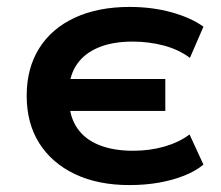

<svg xmlns="http://www.w3.org/2000/svg" viewBox="-20 -524 637 554"><path d="M353 10Q263 10 196.5 -21.5Q130 -53 93.5 -110.5Q57 -168 57 -248Q57 -327 93 -384.5Q129 -442 196 -473Q263 -504 354 -504Q419 -504 475 -488.5Q531 -473 567 -447L528 -357Q496 -381 453 -392.5Q410 -404 363 -404Q306 -404 265.5 -387.5Q225 -371 203 -340Q181 -309 179 -265L162 -296H457V-204H162L179 -234Q181 -186 203 -154Q225 -122 266 -105.5Q307 -89 364 -89Q412 -89 454 -101Q496 -113 527 -136L567 -49Q544 -30 511 -17Q478 -4 438.5 3Q399 10 353 10Z"/></svg>

Font: Nunito Sans 10pt SemiExpanded
Style: Bold
Weight: 700
Width: 6
Designer: Vernon Adams
Foundry: Vernon Adams
Version: Version 3.101;gftools[0.9.27]